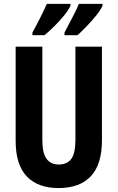

<svg xmlns="http://www.w3.org/2000/svg" viewBox="-20 -953 602 983"><path d="M502 -713.9V-234.9Q502 -111.8 445.3 -51Q388.7 9.8 279.8 9.8Q173.8 9.8 116.9 -50Q60.1 -109.9 60.1 -231.9V-713.9H196.8V-236.8Q196.8 -168.9 218.3 -139.9Q239.7 -110.8 280.8 -110.8Q323.7 -110.8 345 -139.6Q366.2 -168.5 366.2 -237.8V-713.9ZM504.9 -933.1V-923.8Q496.1 -903.3 473.6 -875.2Q451.2 -847.2 424.8 -819.6Q398.4 -792 377 -772.9H310.1V-786.1Q334.5 -832 355.2 -872.3Q376 -912.6 383.8 -933.1ZM340.8 -933.1V-923.8Q331.1 -902.3 309.6 -875.5Q288.1 -848.6 261.2 -821.8Q234.4 -794.9 208 -772.9H146V-786.1Q171.9 -833.5 191.4 -873Q210.9 -912.6 219.7 -933.1Z"/></svg>

Font: Open Sans Condensed
Style: Bold
Weight: 700
Width: 3
Designer: Monotype Design Team
Foundry: Monotype Imaging Inc.
Version: Version 3.003; ttfautohint (v1.8.4)